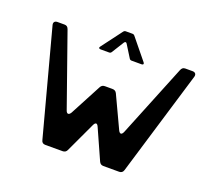

<svg xmlns="http://www.w3.org/2000/svg" viewBox="-153 -1172 1540 1380"><g transform="rotate(20 616.5 -482.5)"><path d="M458 -781H523C531 -781 537 -784 541 -791L599 -884C606 -894 614 -894 620 -884L678 -791C682 -784 688 -781 696 -781H772C785 -781 789 -789 781 -799L653 -956C648 -962 643 -965 635 -965H585C577 -965 572 -962 567 -956L449 -799C441 -789 445 -781 458 -781ZM320 0H451C467 0 478 -6 485 -21L592 -250C604 -276 618 -276 629 -250L731 -22C738 -7 748 0 764 0H885C901 0 912 -8 917 -25L1159 -828C1164 -848 1153 -860 1133 -860H1078C1061 -860 1052 -852 1045 -835L821 -282C810 -256 795 -255 783 -280L669 -523C662 -537 651 -543 635 -543H579C564 -543 552 -537 545 -523L418 -283C403 -258 387 -262 379 -287L186 -835C180 -852 171 -860 154 -860H100C80 -860 69 -848 74 -828L288 -26C292 -8 302 0 320 0Z"/></g></svg>

Font: OpenDyslexic3
Style: Regular
Weight: 400
Designer: Abelardo Gonzalez
Version: Version 3.001;PS 003.001;hotconv 1.0.88;makeotf.lib2.5.64775